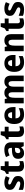

<svg xmlns="http://www.w3.org/2000/svg" viewBox="2385 -3087 712 5522"><g transform="rotate(-90 2741.0 -326.0)"><path d="M439.9 -162.1C439.9 -210.4 428.2 -246.6 404.8 -269.5C380.9 -292.5 346.7 -313.5 301.8 -332C257.3 -350.6 228.5 -364.7 215.3 -375C202.1 -385.3 195.8 -397 195.8 -410.2C195.8 -434.1 214.4 -445.8 249 -445.8C287.6 -445.8 337.9 -428.7 390.1 -405.8L435.1 -513.2C372.6 -543.9 316.4 -556.2 250 -556.2C187 -556.2 136.7 -543.5 98.6 -518.1C60.1 -492.7 41 -454.6 41 -403.8C41 -357.4 51.8 -322.3 73.7 -299.3C95.2 -275.9 128.9 -253.4 174.8 -231.9C222.2 -210 252.9 -193.8 266.1 -182.6C279.3 -171.4 286.1 -159.2 286.1 -146C286.1 -118.2 266.6 -99.1 219.2 -99.1C197.3 -99.1 169.9 -103.5 137.2 -112.3C104.5 -120.6 72.8 -131.8 42 -145V-22C69.8 -10.7 97.7 -2.4 125 2.4C152.3 7.3 184.6 9.8 221.2 9.8C371.6 9.8 439.9 -51.3 439.9 -162.1Z M780.3 -108.9C746.6 -108.9 725.1 -129.9 725.1 -170.9V-434.1H860.8V-545.9H725.1V-662.1H622.1L578.1 -546.9L500 -497.1V-434.1H564.9V-170.9C564.9 -100.1 580.6 -52.7 611.3 -27.8C642.1 -2.9 681.6 9.8 730 9.8C790 9.8 832 0 867.2 -15.1V-126C837.9 -115.7 812 -108.9 780.3 -108.9Z M1196.8 -557.1C1114.3 -557.1 1041 -537.1 983.9 -507.8L1033.2 -407.2C1082 -429.2 1131.3 -446.8 1177.7 -446.8C1222.2 -446.8 1249 -421.9 1249 -363.8V-339.8L1161.1 -336.9C1011.2 -331.5 934.1 -278.8 934.1 -163.1C934.1 -104 949.2 -60.1 979.5 -32.2C1009.8 -4.4 1047.4 9.8 1091.8 9.8C1135.3 9.8 1168.9 3.4 1193.4 -10.3C1217.8 -23.4 1241.2 -44.4 1263.2 -74.2H1267.1L1297.9 0H1409.2V-363.8C1409.2 -494.6 1331.5 -557.1 1196.8 -557.1ZM1250 -208C1250 -173.3 1240.7 -146.5 1222.7 -127.4C1204.1 -108.4 1182.1 -99.1 1156.7 -99.1C1121.1 -99.1 1097.2 -116.7 1097.2 -162.1C1097.2 -188 1105 -209 1120.1 -225.1C1135.3 -241.2 1162.6 -249.5 1202.1 -251L1250 -252.9Z M1777.3 -108.9C1743.7 -108.9 1722.2 -129.9 1722.2 -170.9V-434.1H1857.9V-545.9H1722.2V-662.1H1619.1L1575.2 -546.9L1497.1 -497.1V-434.1H1562V-170.9C1562 -100.1 1577.6 -52.7 1608.4 -27.8C1639.2 -2.9 1678.7 9.8 1727.1 9.8C1787.1 9.8 1829.1 0 1864.3 -15.1V-126C1835 -115.7 1809.1 -108.9 1777.3 -108.9Z M2185.1 -556.2C2110.4 -556.2 2050.3 -532.2 2004.4 -484.4C1958 -436 1935.1 -364.3 1935.1 -269C1935.1 -174.3 1960.4 -104 2011.2 -58.6C2061.5 -13.2 2125.5 9.8 2203.1 9.8C2245.6 9.8 2281.7 6.8 2310.5 0.5C2339.4 -5.9 2366.2 -15.6 2391.1 -28.8V-144C2334 -114.7 2282.2 -101.1 2217.3 -101.1C2141.1 -101.1 2098.6 -151.9 2097.2 -235.8H2421.9V-308.1C2421.9 -387.2 2400.4 -448.2 2357.9 -491.7C2315.4 -534.7 2257.8 -556.2 2185.1 -556.2ZM2188 -450.2C2217.3 -450.2 2238.8 -439 2252.9 -417C2267.1 -395 2274.4 -367.7 2274.9 -335H2100.1C2105.5 -413.6 2139.6 -450.2 2188 -450.2Z M3147.9 -556.2C3086.9 -556.2 3028.8 -532.2 2997.1 -476.1H2987.8C2958.5 -530.8 2907.2 -556.2 2833 -556.2C2763.2 -556.2 2709.5 -532.2 2679.7 -476.1H2673.8L2650.9 -545.9H2529.8V0H2689.9V-256.8C2689.9 -314.9 2696.3 -359.9 2709 -390.6C2721.7 -421.4 2745.1 -437 2779.8 -437C2826.7 -437 2849.1 -397.5 2849.1 -318.8V0H3008.8V-273.9C3008.8 -379.4 3032.2 -437 3099.1 -437C3145.5 -437 3168.9 -397.5 3168.9 -318.8V0H3328.1V-356C3328.1 -496.1 3265.1 -556.2 3147.9 -556.2Z M3684.1 -556.2C3609.4 -556.2 3549.3 -532.2 3503.4 -484.4C3457 -436 3434.1 -364.3 3434.1 -269C3434.1 -174.3 3459.5 -104 3510.3 -58.6C3560.5 -13.2 3624.5 9.8 3702.1 9.8C3744.6 9.8 3780.8 6.8 3809.6 0.5C3838.4 -5.9 3865.2 -15.6 3890.1 -28.8V-144C3833 -114.7 3781.2 -101.1 3716.3 -101.1C3640.1 -101.1 3597.7 -151.9 3596.2 -235.8H3920.9V-308.1C3920.9 -387.2 3899.4 -448.2 3856.9 -491.7C3814.5 -534.7 3756.8 -556.2 3684.1 -556.2ZM3687 -450.2C3716.3 -450.2 3737.8 -439 3752 -417C3766.1 -395 3773.4 -367.7 3773.9 -335H3599.1C3604.5 -413.6 3638.7 -450.2 3687 -450.2Z M4336.9 -556.2C4269 -556.2 4212.4 -532.2 4178.7 -476.1H4171.9L4149.9 -545.9H4028.8V0H4189V-256.8C4189 -314.9 4195.8 -359.9 4209 -390.6C4222.2 -421.4 4248.5 -437 4287.1 -437C4337.4 -437 4359.9 -397.5 4359.9 -318.8V0H4520V-356C4520 -425.8 4503.4 -477.1 4469.7 -508.8C4436 -540.5 4391.6 -556.2 4336.9 -556.2Z M4888.2 -108.9C4854.5 -108.9 4833 -129.9 4833 -170.9V-434.1H4968.8V-545.9H4833V-662.1H4730L4686 -546.9L4607.9 -497.1V-434.1H4672.9V-170.9C4672.9 -100.1 4688.5 -52.7 4719.2 -27.8C4750 -2.9 4789.6 9.8 4837.9 9.8C4897.9 9.8 4939.9 0 4975.1 -15.1V-126C4945.8 -115.7 4919.9 -108.9 4888.2 -108.9Z M5444.8 -162.1C5444.8 -210.4 5433.1 -246.6 5409.7 -269.5C5385.7 -292.5 5351.6 -313.5 5306.6 -332C5262.2 -350.6 5233.4 -364.7 5220.2 -375C5207 -385.3 5200.7 -397 5200.7 -410.2C5200.7 -434.1 5219.2 -445.8 5253.9 -445.8C5292.5 -445.8 5342.8 -428.7 5395 -405.8L5439.9 -513.2C5377.4 -543.9 5321.3 -556.2 5254.9 -556.2C5191.9 -556.2 5141.6 -543.5 5103.5 -518.1C5064.9 -492.7 5045.9 -454.6 5045.9 -403.8C5045.9 -357.4 5056.6 -322.3 5078.6 -299.3C5100.1 -275.9 5133.8 -253.4 5179.7 -231.9C5227.1 -210 5257.8 -193.8 5271 -182.6C5284.2 -171.4 5291 -159.2 5291 -146C5291 -118.2 5271.5 -99.1 5224.1 -99.1C5202.1 -99.1 5174.8 -103.5 5142.1 -112.3C5109.4 -120.6 5077.6 -131.8 5046.9 -145V-22C5074.7 -10.7 5102.5 -2.4 5129.9 2.4C5157.2 7.3 5189.5 9.8 5226.1 9.8C5376.5 9.8 5444.8 -51.3 5444.8 -162.1Z"/></g></svg>

Font: Avrile Sans
Style: Bold
Weight: 700
Designer: Monotype Design Team, Google (font), Stefan Peev (BGR Cyrillic), Cristiano Sobral (main changes)
Foundry: The Avrile Sans Project Authors
Version: Version 3.110